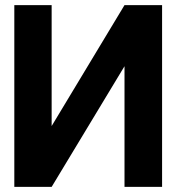

<svg xmlns="http://www.w3.org/2000/svg" viewBox="-20 -731 693 751"><path d="M36 0H182L467 -472V0H614V-711H467L182 -238V-711H36Z"/></svg>

Font: Asimov Pro
Style: Bd
Weight: 700
Designer: Google
Version: Version 2.000980; 2014